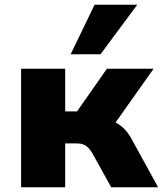

<svg xmlns="http://www.w3.org/2000/svg" viewBox="-20 -790 687 810"><path d="M69 0V-500H255V-320H305L431 -500H628L444 -240L421 -287Q447 -284 468 -273Q489 -262 506 -244.5Q523 -227 536 -202L647 0H449L371 -141Q362 -157 352.5 -166.5Q343 -176 331.5 -180.5Q320 -185 303 -185H255V0ZM278 -561 379 -770H559L404 -561Z"/></svg>

Font: Nunito Sans 9pt Black
Style: Regular
Weight: 900
Version: Version 3.101;gftools[0.9.27]